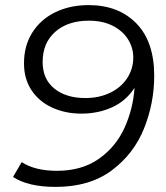

<svg xmlns="http://www.w3.org/2000/svg" viewBox="-20 -726 649 752"><path d="M584 -429Q584 -322 544 -222.5Q504 -123 417.5 -58.5Q331 6 198 6Q90 6 31 -33L65 -91Q117 -57 203 -57Q300 -57 366.5 -103.5Q433 -150 467 -224Q501 -298 507 -382Q473 -330 418.5 -305.5Q364 -281 299 -281Q236 -281 184.5 -304.5Q133 -328 103.5 -372.5Q74 -417 74 -478Q74 -547 106.5 -598.5Q139 -650 196.5 -678Q254 -706 327 -706Q444 -706 514 -634.5Q584 -563 584 -429ZM502 -501Q502 -538 482 -571Q462 -604 422.5 -624.5Q383 -645 328 -645Q246 -645 196.5 -601.5Q147 -558 147 -483Q147 -416 193 -379Q239 -342 314 -342Q369 -342 412 -363Q455 -384 478.5 -420.5Q502 -457 502 -501Z"/></svg>

Font: Montserrat Alternates
Style: Italic
Weight: 400
Italic angle: -11.3°
Designer: Julieta Ulanovsky
Foundry: Julieta Ulanovsky
Version: Version 7.200